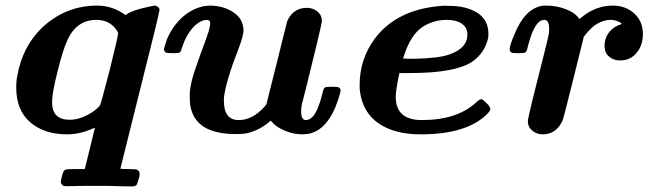

<svg xmlns="http://www.w3.org/2000/svg" viewBox="-20 -472 2346 686"><path d="M87 -36Q38 -79 38 -159Q38 -185 42 -202Q60 -304 129 -372Q214 -452 327 -452Q382 -452 429 -418Q442 -430 482 -441Q528 -452 533 -452Q538 -452 545 -447Q550 -442 550 -437Q550 -427 480 -150L410 131Q419 132 437 132Q463 132 469 134Q479 138 479 150Q479 157 475 169Q470 184 469 187Q466 194 451 194Q422 194 397 193Q371 192 330 192Q250 192 238 193Q214 194 207 192Q200 189 197 179Q197 174 201 159Q205 140 212 135Q216 132 243 132H283L301 59L319 -15Q316 -15 310 -12Q264 8 220 8Q137 8 87 -36ZM324 -401Q254 -401 221 -329Q204 -292 186 -218Q166 -140 166 -107Q166 -44 229 -44Q259 -44 290 -60Q320 -75 337 -95Q340 -98 372 -222Q402 -343 402 -353Q402 -356 397 -364Q372 -401 324 -401Z M1130 -397Q1130 -390 1112 -315Q1094 -240 1076 -168L1058 -97Q1056 -87 1056 -72Q1056 -43 1073 -43Q1086 -43 1098 -56Q1116 -76 1131 -134Q1135 -154 1140 -159Q1144 -162 1161 -162H1166Q1186 -162 1190 -160Q1197 -156 1197 -148Q1197 -144 1188 -115Q1152 -8 1083 6Q1067 8 1062 8Q1028 8 998 -5Q966 -18 950 -38L947 -41L939 -34Q902 -4 858 5Q844 7 823 7Q689 7 664 -78Q658 -95 658 -125V-136Q658 -153 666 -187Q674 -219 716 -332Q727 -361 730 -379Q731 -382 731 -390Q731 -401 718 -401Q692 -399 668 -372Q645 -346 631 -304Q627 -289 623 -285Q618 -282 603 -282H597Q577 -282 573 -284Q566 -288 566 -296Q566 -301 576 -330Q595 -377 632 -411Q668 -442 709 -450Q725 -452 729 -452Q778 -452 814 -428Q850 -404 850 -362Q850 -347 836 -308Q786 -180 780 -122V-111Q780 -43 833 -43Q883 -43 926 -92Q933 -99 933 -103Q933 -106 969 -247Q979 -287 988 -324.5Q997 -362 1001.5 -378Q1006 -394 1006 -396Q1027 -444 1077 -444Q1098 -444 1114 -431Q1130 -418 1130 -397Z M1487 -43Q1612 -43 1680 -105Q1695 -120 1703 -117Q1732 -94 1732 -83Q1732 -76 1720 -64Q1647 8 1483 8Q1390 8 1333 -31Q1276 -70 1266 -146Q1265 -150 1265 -169Q1265 -260 1319 -334Q1398 -439 1558 -451Q1562 -452 1586 -451Q1646 -451 1686 -426Q1725 -400 1725 -352Q1725 -339 1724 -336Q1712 -282 1665 -250Q1603 -211 1445 -211H1407Q1407 -208 1404 -197Q1394 -147 1394 -126Q1394 -43 1487 -43ZM1629 -388Q1609 -401 1577 -401Q1527 -401 1487 -374Q1448 -346 1425 -278L1420 -263Q1433 -262 1460 -262Q1551 -264 1587 -278Q1650 -300 1650 -349Q1650 -374 1629 -388Z M1866 -39Q1866 -47 1883 -117Q1902 -193 1919 -260Q1937 -330 1941 -351Q1942 -355 1942 -369Q1942 -401 1925 -401Q1919 -401 1912 -398Q1887 -385 1867 -310Q1863 -290 1859 -286Q1855 -282 1837 -282H1832Q1812 -282 1808 -284Q1801 -288 1801 -296Q1801 -310 1818 -349Q1854 -439 1915 -451Q1918 -452 1931 -452Q1969 -452 2002 -439Q2036 -426 2050 -404L2059 -411Q2109 -452 2170 -452Q2216 -452 2247 -423Q2277 -395 2277 -350Q2277 -310 2255 -284Q2233 -256 2195 -256Q2172 -256 2156 -270Q2140 -283 2140 -308Q2140 -343 2166 -367Q2179 -379 2201 -386Q2201 -390 2187 -396Q2174 -401 2162 -401Q2140 -401 2120 -390Q2096 -380 2066 -341L2029 -192Q1993 -46 1989 -39Q1966 8 1919 8Q1898 8 1882 -5Q1866 -18 1866 -39Z"/></svg>

Font: KaTeX_Math
Style: Bold Italic
Weight: 700
Version: Version